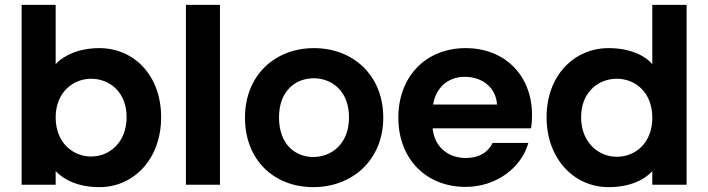

<svg xmlns="http://www.w3.org/2000/svg" viewBox="-20 -760 2914 790"><path d="M389 -562C306 -562 243 -533 209 -496V-740H69V0H209V-56C243 -20 302 10 389 10C530 10 643 -105 643 -278C643 -450 531 -562 389 -562ZM209 -277C209 -379 280 -436 355 -436C431 -436 501 -381 501 -278C501 -175 431 -116 355 -116C280 -116 209 -173 209 -277Z M745 -740V0H885V-740Z M1269 10C1429 10 1557 -101 1557 -276C1557 -451 1432 -562 1272 -562C1112 -562 988 -451 988 -276C988 -101 1108 10 1269 10ZM1128 -277C1128 -386 1196 -438 1271 -438C1345 -438 1416 -386 1416 -277C1416 -167 1343 -114 1269 -114C1194 -114 1128 -167 1128 -277Z M2025 -330H1762C1774 -402 1826 -444 1892 -444C1964 -444 2021 -400 2025 -330ZM1619 -276C1619 -106 1733 9 1896 9C2018 9 2124 -66 2154 -172H2007C1990 -137 1956 -110 1896 -110C1826 -110 1768 -153 1760 -232H2165C2168 -250 2169 -270 2169 -287C2169 -451 2056 -562 1896 -562C1733 -562 1619 -446 1619 -276Z M2484 -562C2343 -562 2229 -450 2229 -278C2229 -105 2343 10 2484 10C2570 10 2631 -19 2664 -56V0H2805V-740H2664V-496C2632 -533 2570 -562 2484 -562ZM2371 -278C2371 -381 2442 -436 2518 -436C2595 -436 2664 -379 2664 -276C2664 -172 2595 -115 2518 -115C2442 -115 2371 -174 2371 -278Z"/></svg>

Font: Malmofest SemiBold
Style: Regular
Weight: 600
Designer: Jonny Pinhorn (Poppins), Kolossal
Version: Version 1.004;Glyphs 3.1.2 (3151)